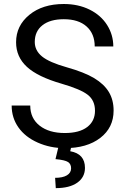

<svg xmlns="http://www.w3.org/2000/svg" viewBox="-20 -741 633 973"><path d="M292 -316.9Q171.4 -351.6 116.5 -402.1Q61.5 -452.6 61.5 -526.9Q61.5 -610.8 128.7 -665.8Q195.8 -720.7 303.2 -720.7Q376.5 -720.7 433.8 -692.4Q491.2 -664.1 522.7 -614.3Q554.2 -564.5 554.2 -505.4H460Q460 -569.8 418.9 -606.7Q377.9 -643.6 303.2 -643.6Q233.9 -643.6 195.1 -613Q156.2 -582.5 156.2 -528.3Q156.2 -484.9 193.1 -454.8Q230 -424.8 318.6 -399.9Q407.2 -375 457.3 -345Q507.3 -314.9 531.5 -274.9Q555.7 -234.9 555.7 -180.7Q555.7 -94.2 488.3 -42.2Q420.9 9.8 308.1 9.8Q234.9 9.8 171.4 -18.3Q107.9 -46.4 73.5 -95.2Q39.1 -144 39.1 -206.1H133.3Q133.3 -141.6 180.9 -104.2Q228.5 -66.9 308.1 -66.9Q382.3 -66.9 421.9 -97.2Q461.4 -127.4 461.4 -179.7Q461.4 -231.9 424.8 -260.5Q388.2 -289.1 292 -316.9ZM341.8 0 335.9 25.4Q410.6 38.6 410.6 109.9Q410.6 157.2 371.6 184.8Q332.5 212.4 262.7 212.4L259.3 160.2Q297.9 160.2 319.1 147.5Q340.3 134.8 340.3 111.8Q340.3 90.3 324.7 80.1Q309.1 69.8 261.2 65.4L276.9 0Z"/></svg>

Font: Noboto
Style: Regular
Weight: 400
Designer: Google
Version: Version 2.001101; 2014